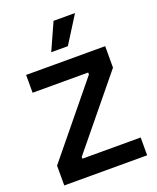

<svg xmlns="http://www.w3.org/2000/svg" viewBox="-162 -989 886 1084"><g transform="rotate(-20 281.5 -447.0)"><path d="M33 0V-119L378 -541V-553H44V-660H519V-531L181 -118V-107H531V0ZM321 -732H221L294 -894H423Z"/></g></svg>

Font: Bricolage Grotesque 20pt SemiBold
Style: Regular
Weight: 600
Version: Version 1.001;gftools[0.9.33.dev8+g029e19f]